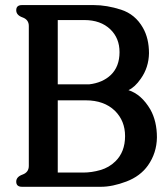

<svg xmlns="http://www.w3.org/2000/svg" viewBox="-20 -715 645 745"><path d="M343.8 -695.3Q394 -695.3 449.5 -677.5Q504.9 -659.7 534.7 -606.9Q558.1 -565.9 558.1 -508.3Q557.1 -453.1 526.4 -409.7Q503.4 -376.5 478.5 -365.2Q528.8 -349.1 563.5 -290Q588.9 -244.6 588.9 -181.6Q587.9 -121.1 554.2 -73.2Q524.4 -31.2 470.5 -10.7Q416.5 9.8 371.6 9.8H65.4Q43 9.8 43 -10.3Q43 -28.8 67.4 -37.6Q91.8 -46.4 91.8 -71.3V-614.3Q91.8 -638.7 67.4 -647.5Q43 -656.2 43 -675.3Q43 -695.3 65.4 -695.3ZM204.1 -325.7V-45.4H302.2Q335.9 -45.4 369.6 -55.2Q403.3 -64.9 427.7 -88.9Q465.3 -125.5 465.3 -187Q465.3 -246.1 425.8 -285.2Q383.8 -325.7 312.5 -325.7ZM204.1 -387.7H325.7Q377.9 -393.6 410.2 -424.3Q443.8 -457 443.8 -512.7Q443.8 -566.9 408.2 -601.1Q370.6 -637.2 307.1 -637.2H204.1Z"/></svg>

Font: Caudex
Style: Bold
Weight: 700
Version: Version 1.01